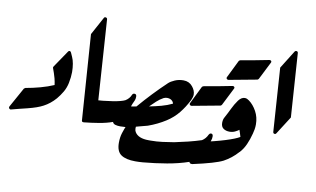

<svg xmlns="http://www.w3.org/2000/svg" viewBox="-94 -864 2023 1231"><g transform="rotate(10 917.5 -249.0)"><path d="M301 -428Q305 -435 311.5 -434.5Q318 -434 321 -427L333 -400Q341 -383 345.5 -357.5Q350 -332 350 -304Q350 -288 348 -270Q346 -252 342 -232Q335 -199 319.5 -172.5Q304 -146 284 -122Q250 -83 208 -61Q173 -42 109 -26Q81 -19 56 -13Q31 -7 6 0Q-1 2 -6 -4Q-11 -10 -7 -18L64 -146L73 -152Q120 -160 167.5 -173Q215 -186 254 -203Q253 -214 250.5 -224.5Q248 -235 246 -245Q241 -262 236 -278Q231 -294 225 -309Q224 -311 225 -314.5Q226 -318 227 -319Z M427 -565 490 -681Q494 -689 502.5 -687Q511 -685 512 -677L549 -124L488 -6Q484 1 475 0Q466 -1 466 -11Z M714 -15Q696 -15 682 -19Q668 -23 664 -35Q625 -21 577 -13Q529 -5 481 0Q475 1 471 -3.5Q467 -8 468 -14L489 -141Q491 -149 500 -151Q588 -157 642 -166Q696 -175 718 -186Q744 -202 754 -228Q759 -237 768 -237Q782 -237 782 -220Q782 -204 777 -194Q772 -184 767 -172L760 -153Q770 -154 778 -155.5Q786 -157 795 -159Q877 -255 968 -341Q982 -354 1007.5 -365Q1033 -376 1063 -376Q1100 -376 1122 -349Q1143 -324 1143 -297Q1143 -282 1133 -260Q1108 -211 1077 -172.5Q1046 -134 1001 -105Q976 -89 947.5 -75Q919 -61 888 -50L831 -35Q800 -26 774.5 -20.5Q749 -15 714 -15ZM1022 -218Q1019 -231 1007.5 -239Q996 -247 978 -247Q969 -247 957 -242Q933 -229 913 -210.5Q893 -192 874 -173Q915 -181 952 -191Q989 -201 1022 -217Z M1333 -265Q1331 -261 1325 -258Q1279 -250 1233.5 -241Q1188 -232 1142 -224Q1135 -223 1130.5 -228.5Q1126 -234 1130 -241L1186 -355Q1187 -357 1190 -358.5Q1193 -360 1195 -361Q1242 -369 1287.5 -377.5Q1333 -386 1378 -395Q1385 -397 1390 -391.5Q1395 -386 1390 -378Z M837 -156Q853 -156 853 -141Q853 -137 852 -135Q813 -59 813 -19Q813 -5 819 4Q841 41 909 41H922Q961 41 999 36Q1037 31 1073 25Q1117 16 1161.5 5Q1206 -6 1246 -19Q1270 -34 1282 -61Q1284 -65 1287.5 -68Q1291 -71 1296 -71Q1309 -71 1309 -54Q1309 -38 1304 -26Q1299 -14 1294 0Q1279 39 1260.5 75Q1242 111 1215 139Q1211 143 1206 143Q1194 143 1191 132Q1127 154 1051.5 167Q976 180 897 187Q884 188 872.5 188.5Q861 189 848 189Q787 189 755.5 167.5Q724 146 724 90Q724 54 733 26Q742 -2 753 -28Q758 -42 765 -54Q772 -66 779 -78Q801 -116 826 -152Q829 -156 837 -156Z M1537 -470Q1535 -466 1529 -463Q1483 -455 1437.5 -446Q1392 -437 1346 -429Q1339 -428 1334.5 -433.5Q1330 -439 1334 -446L1390 -560Q1391 -562 1394 -563.5Q1397 -565 1399 -566Q1446 -574 1491.5 -582.5Q1537 -591 1582 -600Q1589 -602 1594 -596.5Q1599 -591 1594 -583Z M1410 -103Q1386 -103 1370 -114.5Q1354 -126 1354 -151Q1354 -173 1363 -188Q1380 -219 1394.5 -249.5Q1409 -280 1429 -308Q1448 -333 1470 -333Q1479 -333 1485.5 -329.5Q1492 -326 1498 -322Q1527 -301 1548 -263Q1569 -225 1569 -178Q1569 -162 1566.5 -146.5Q1564 -131 1560 -117Q1550 -78 1535 -44.5Q1520 -11 1497 14V13Q1476 37 1453 55Q1430 73 1406 86Q1358 111 1211 143Q1204 144 1200 140Q1196 136 1197 129L1219 5Q1219 -2 1228 -4Q1280 -15 1321.5 -25.5Q1363 -36 1395 -46Q1427 -56 1449.5 -65Q1472 -74 1485 -82L1477 -108Q1475 -115 1473 -119.5Q1471 -124 1471 -126Q1461 -118 1445 -110.5Q1429 -103 1410 -103Z M1659 -564 1732 -681Q1737 -688 1745 -686.5Q1753 -685 1754 -676L1782 -261L1708 -145Q1704 -138 1696 -139.5Q1688 -141 1687 -150Z"/></g></svg>

Font: Aref Ruqaa Ink
Style: Bold
Weight: 700
Designer: Abdullah Aref
Version: Version 1.005